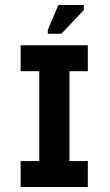

<svg xmlns="http://www.w3.org/2000/svg" viewBox="-20 -743 437 763"><path d="M136 -18V-545H256V-18ZM62 0V-103H329V0ZM62 -460V-563H329V-460ZM224 -609H170V-624L212 -723H313V-703Z"/></svg>

Font: Darker Grotesque ExtraBold
Style: Regular
Weight: 800
Designer: Gabriel Lam
Foundry: TypeRant
Version: Version 1.000;gftools[0.9.28]